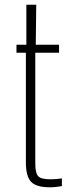

<svg xmlns="http://www.w3.org/2000/svg" viewBox="-20 -790 313 816"><path d="M192 6Q134 6 112 -17.5Q90 -41 90 -99V-566H50V-600H92V-770H134L132 -600H231V-566H130V-95Q130 -56 141.5 -42Q153 -28 194 -28Q210 -28 220 -29Q230 -30 243 -32V1Q231 3 218.5 4.5Q206 6 192 6Z"/></svg>

Font: Big Shoulders Text Thin
Style: Regular
Weight: 100
Designer: Patric King
Foundry: XO Type Co
Version: Version 1.000; ttfautohint (v1.8.2)